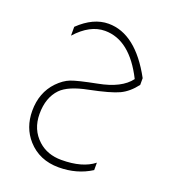

<svg xmlns="http://www.w3.org/2000/svg" viewBox="-145 -539 903 1020"><g transform="rotate(20 306.0 -29.0)"><path d="M487 324Q407 375 304 375Q195 375 128 300Q70 235 70 140Q70 37 134 -30Q168 -65 204 -79Q240 -93 348 -114Q475 -138 524 -204Q430 -391 289 -391Q204 -391 127 -305V-355Q208 -433 294 -433Q448 -433 562 -223V-185Q524 -135 477.5 -113Q431 -91 313 -67Q205 -46 163 -3Q112 50 112 142Q112 231 173 286Q225 333 304 333Q423 333 487 282Z"/></g></svg>

Font: TajawalTap
Style: Regular
Weight: 300
Designer: Boutros Fonts
Foundry: Created by Boutros International 2017
Version: Version 2.700